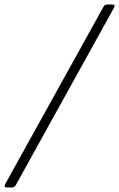

<svg xmlns="http://www.w3.org/2000/svg" viewBox="-42 -708 526 848"><path d="M415 -678Q419 -688 432 -688H454Q470 -688 461 -673L28 109Q22 120 11 120H-11Q-27 120 -19 105Z"/></svg>

Font: Young Serif Light
Style: Italic
Weight: 300
Italic angle: -10.979°
Designer: Bastien Sozeau
Foundry: NBR — Bastien Sozeau
Version: Version 5.001